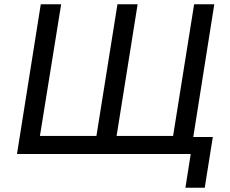

<svg xmlns="http://www.w3.org/2000/svg" viewBox="-20 -725 1085 904"><path d="M853 159 878 0H60L172 -705H268L168 -85H434L533 -705H628L529 -85H795L894 -705H989L890 -80H982L944 159Z"/></svg>

Font: Nunito Sans 7pt SemiCondensed Medium
Style: Italic
Weight: 500
Width: 4
Italic angle: -9°
Designer: Vernon Adams
Foundry: Vernon Adams
Version: Version 3.101;gftools[0.9.27]